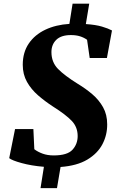

<svg xmlns="http://www.w3.org/2000/svg" viewBox="-20 -878 648 1021"><path d="M195.5 122.5 213.5 9Q147 3.5 95.2 -10.8Q43.5 -25 29 -37L60 -191.5H157.5L162.5 -84.5Q180.5 -70.5 206.5 -61Q232.5 -51.5 265.5 -51.5Q338 -51.5 365.5 -81.8Q393 -112 393 -154.5Q393 -202 361.8 -235Q330.5 -268 262.5 -311Q220 -338.5 183 -370.5Q146 -402.5 123.5 -442.5Q101 -482.5 101 -533.5Q101 -599.5 133 -646.5Q165 -693.5 221 -720Q277 -746.5 349 -751L366 -858.5H454.5L436.5 -750Q489 -746.5 522.5 -736.5Q556 -726.5 575.5 -716L548.5 -569.5H457L443 -666.5Q426 -678.5 405.2 -685Q384.5 -691.5 357 -691.5Q305 -691.5 279.2 -666.2Q253.5 -641 253.5 -601Q253.5 -547.5 288.2 -511.8Q323 -476 394 -432Q435.5 -407 471 -376.8Q506.5 -346.5 528.2 -307.5Q550 -268.5 550 -217Q550.5 -160.5 524.8 -111.2Q499 -62 444.2 -29.2Q389.5 3.5 302 10L283 122.5Z"/></svg>

Font: Merriweather Black
Style: Italic
Weight: 900
Italic angle: -7.8°
Designer: Eben Sorkin
Foundry: Eben Sorkin
Version: Version 2.200;gftools[0.9.31]